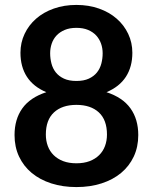

<svg xmlns="http://www.w3.org/2000/svg" viewBox="-20 -751 620 779"><path d="M412 -377Q478 -355.5 509.5 -311.2Q541 -267 541 -203Q541 -155 522.8 -116Q504.5 -77 471.5 -49.5Q438.5 -22 392.2 -7Q346 8 290 8Q234 8 187.8 -7Q141.5 -22 108.5 -49.5Q75.5 -77 57.2 -116Q39 -155 39 -203Q39 -267 70.5 -311.2Q102 -355.5 168 -377Q115.5 -399 89.2 -439.5Q63 -480 63 -537Q63 -578 79.8 -613.5Q96.5 -649 126.5 -675.2Q156.5 -701.5 198.2 -716.2Q240 -731 290 -731Q340 -731 381.8 -716.2Q423.5 -701.5 453.5 -675.2Q483.5 -649 500.2 -613.5Q517 -578 517 -537Q517 -480 490.8 -439.5Q464.5 -399 412 -377ZM183.5 -535Q183.5 -513.5 188.8 -493.2Q194 -473 206.5 -457.2Q219 -441.5 239.5 -432Q260 -422.5 290 -422.5Q320 -422.5 340.5 -432Q361 -441.5 373.5 -457.2Q386 -473 391.2 -493.2Q396.5 -513.5 396.5 -535Q396.5 -555.5 390 -574Q383.5 -592.5 370.5 -606.8Q357.5 -621 337.5 -629.5Q317.5 -638 290 -638Q262.5 -638 242.5 -629.5Q222.5 -621 209.2 -606.8Q196 -592.5 189.8 -574Q183.5 -555.5 183.5 -535ZM414 -205Q414 -264.5 381 -295Q348 -325.5 290 -325.5Q232 -325.5 199 -295Q166 -264.5 166 -205Q166 -180 174 -158.5Q182 -137 197.8 -121.5Q213.5 -106 236.5 -97.2Q259.5 -88.5 290 -88.5Q320.5 -88.5 343.5 -97.2Q366.5 -106 382.2 -121.5Q398 -137 406 -158.5Q414 -180 414 -205Z"/></svg>

Font: Lato
Style: Bold
Weight: 700
Designer: Lukasz Dziedzic with Adam Twardoch and Botio Nikoltchev
Foundry: tyPoland Lukasz Dziedzic
Version: Version 2.010; 2014-09-01; http://www.latofonts.com/; ttfaut